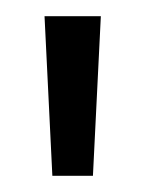

<svg xmlns="http://www.w3.org/2000/svg" viewBox="-20 -691 180 238"><path d="M44.9 -473.1 35.2 -670.9H105L95.2 -473.1Z"/></svg>

Font: Syncopate
Style: Regular
Weight: 400
Width: 7
Version: Version 001.001